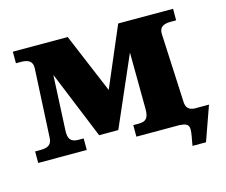

<svg xmlns="http://www.w3.org/2000/svg" viewBox="-89 -627 1005 852"><g transform="rotate(-15 413.0 -201.0)"><path d="M308 -49H396L535 -368L537 -109C537 -69 527 -53 491 -53H466V0H663C714 3 712 19 699 86L696 104H758L814 -54H747C720 -56 709 -70 708 -95L693 -411C692 -440 708 -453 745 -453H770V-506H518L401 -232L286 -506H34V-453H58C93 -453 110 -440 109 -411L93 -95C92 -66 77 -53 40 -53H15V0H238V-53H215C178 -53 167 -70 169 -109L181 -360Z"/></g></svg>

Font: LT Superior Serif ExtraBold
Style: Regular
Weight: 800
Designer: Daniel Lyons
Foundry: LyonsType
Version: Version 2.120;FEAKit 1.0